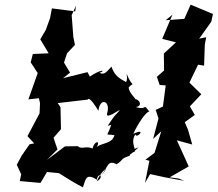

<svg xmlns="http://www.w3.org/2000/svg" viewBox="-20 -767 935 825"><path d="M281 -455 255 -498 268 -538 302 -574 295 -609 288 -702 307 -743 303 -718 203 -731 195 -689 177 -639 153 -598 189 -538 121 -535 112 -499 142 -453 102 -340 147 -345 152 -324 150 -280 98 -182 127 -151 107 -147 73 -98 52 -59 71 -18 65 11 154 19 182 -28 233 -23C267 -2 299 19 336 38C348 9 346 -27 396 5C402 -31 431 -8 396 12C416 -37 459 -63 414 -11C445 -50 442 -82 481 -61C515 -83 493 -83 538 -98C537 -121 500 -64 576 -134C528 -112 539 -142 554 -113C573 -117 536 -153 562 -190C566 -167 614 -221 553 -192C572 -236 611 -292 622 -287C591 -328 617 -291 564 -307C605 -315 561 -354 558 -336C579 -333 532 -365 533 -392C560 -420 552 -382 524 -450C534 -390 495 -423 527 -406C529 -421 478 -420 459 -481C439 -459 428 -443 408 -454C439 -467 411 -469 366 -438L356 -457L251 -431ZM747 0 709 -5 791 -52 740 -164 806 -146 788 -209 774 -242 817 -273 796 -310 845 -362 794 -412 831 -489 857 -485 860 -575 866 -607 836 -601 888 -674 895 -707 799 -747 772 -686 692 -680 721 -704 677 -600 736 -585 684 -537 685 -464 654 -437 666 -402 692 -400 680 -309 649 -295 661 -258 638 -170 673 -203 644 -110 605 -81 622 -76 603 19 625 -19 689 -5 772 10ZM458 -231C440 -174 428 -194 472 -186C459 -139 398 -161 380 -114C426 -168 385 -166 378 -129C345 -142 332 -123 314 -139L259 -138L182 -80L227 -125L210 -175L242 -212L240 -306L228 -324C271 -329 315 -334 357 -339C364 -354 393 -307 403 -291C409 -348 453 -335 442 -287C434 -262 446 -265 495 -295C480 -273 480 -285 443 -226Z"/></svg>

Font: Asimov Aggro
Style: CondIt
Weight: 500
Designer: Google
Version: Version 2.000980; 2014